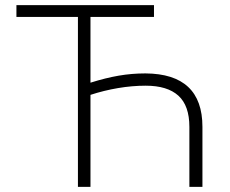

<svg xmlns="http://www.w3.org/2000/svg" viewBox="-20 -727 893 747"><path d="M579.1 -661.1H332V-405.3Q390.6 -423.8 441.7 -432.6Q492.7 -441.4 545.9 -441.4Q767.6 -439.9 767.6 -233.4V0H716.8V-233.4Q716.8 -315.9 674.1 -354.7Q631.3 -393.6 546.9 -393.6Q494.1 -393.6 439.2 -384.3Q384.3 -375 332 -357.9V0H283.2V-661.1H43.9V-707H579.1Z"/></svg>

Font: Pretendard ExtraLight
Style: Regular
Weight: 200
Designer: Base glyphs from Inter by Rasmus Andersson; Hangeul glyphs from Noto Sans CJK(Source Han Sans) by Jang Soo-young and Kan
Foundry: Kil Hyung-jin
Version: Version 1.309